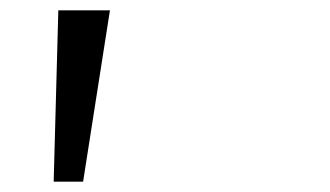

<svg xmlns="http://www.w3.org/2000/svg" viewBox="-20 -678 640 372"><path d="M93 -658H193L141 -326H84Z"/></svg>

Font: Ysabeau Infant Semibold
Style: Regular
Weight: 600
Designer: Christian Thalmann (Catharsis Fonts)
Version: Version 0.003